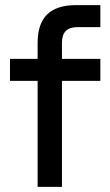

<svg xmlns="http://www.w3.org/2000/svg" viewBox="-20 -730 430 750"><path d="M277 -710H372V-624H282Q222 -624 222 -564V-500H372V-414H222V0H127V-414H19V-500H127V-563Q127 -637 164 -673.5Q201 -710 277 -710Z"/></svg>

Font: MedMera Sans Display
Style: Regular
Weight: 500
Designer: Kasper Nordkvist
Foundry: UNCUT.wtf
Version: Version 1.300